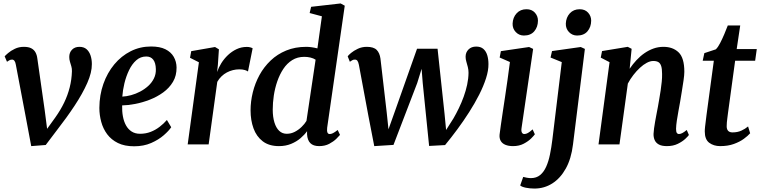

<svg xmlns="http://www.w3.org/2000/svg" viewBox="-20 -837 4407 1113"><path d="M72 -461Q69.5 -476.5 64 -484Q58.5 -491.5 50 -491.5Q40.5 -491.5 33.5 -487.2Q26.5 -483 20.5 -479L7 -510.5Q11.5 -516 26.8 -529.2Q42 -542.5 65.8 -554Q89.5 -565.5 118 -565.5Q145 -565.5 161 -557.2Q177 -549 185.5 -533.8Q194 -518.5 196.5 -497.5L239 -199L259.5 -40.5L223 -48.5L300.5 -156Q331 -199 351.8 -242Q372.5 -285 384 -330.2Q395.5 -375.5 397 -423.5Q397.5 -439 393.5 -452.5Q389.5 -466 385.5 -479.2Q381.5 -492.5 381.5 -507Q381.5 -532.5 397.5 -549Q413.5 -565.5 440.5 -565.5Q466 -565.5 481.8 -551.8Q497.5 -538 505 -515.2Q512.5 -492.5 512.5 -465.5Q513 -417.5 486 -356.2Q459 -295 413 -225.2Q367 -155.5 309 -81L245 3.5L161 10L127 -171Z M972.5 -99.5Q959 -79 929.2 -53Q899.5 -27 856.2 -8Q813 11 757.5 11Q702 11 663.5 -8Q625 -27 601.2 -59Q577.5 -91 566.8 -130.8Q556 -170.5 556 -211.5Q556.5 -286 579.2 -350.5Q602 -415 642.5 -463.8Q683 -512.5 737.5 -540Q792 -567.5 855.5 -567.5Q906.5 -567.5 938.8 -551.5Q971 -535.5 987 -507.8Q1003 -480 1003.5 -446Q1004 -398.5 982.8 -362.8Q961.5 -327 926 -301.2Q890.5 -275.5 848 -259Q805.5 -242.5 763.5 -234.5Q721.5 -226.5 688 -226Q687 -192 692.5 -162.2Q698 -132.5 710.5 -110Q723 -87.5 743.2 -74.5Q763.5 -61.5 792 -61.5Q825 -61.5 853.2 -72.5Q881.5 -83.5 905.2 -101.8Q929 -120 947.5 -141.5ZM828 -509.5Q794.5 -509.5 769.8 -487.5Q745 -465.5 728 -430Q711 -394.5 701.2 -354Q691.5 -313.5 689 -277Q712.5 -278 739.5 -285.2Q766.5 -292.5 792.2 -306Q818 -319.5 839 -338.5Q860 -357.5 872.2 -382.2Q884.5 -407 883.5 -436.5Q882.5 -473 868.2 -491.2Q854 -509.5 828 -509.5Z M1068 0 1133 -476 1081.5 -502 1088.5 -540.5 1226.5 -564.5 1249 -551 1243 -461 1238.5 -419.5Q1247 -445 1263 -470.8Q1279 -496.5 1301.5 -517.8Q1324 -539 1351.5 -552Q1379 -565 1411 -565Q1422 -565 1431 -562.5Q1440 -560 1444.5 -557L1417.5 -422.5Q1413 -426.5 1400 -430.8Q1387 -435 1366.5 -435Q1348.5 -435 1330.2 -430.5Q1312 -426 1295 -417Q1278 -408 1263.8 -394.2Q1249.5 -380.5 1239.5 -362.5L1189.5 0Z M1876.5 -96.5Q1874.5 -78.5 1878 -69.2Q1881.5 -60 1891.5 -60Q1900 -60 1910.5 -65.2Q1921 -70.5 1937.5 -83.5L1951 -55Q1945.5 -48 1929.5 -32.2Q1913.5 -16.5 1888.5 -3.2Q1863.5 10 1830 10Q1796 10 1779 -7.2Q1762 -24.5 1760 -58V-76.5Q1745.5 -56 1722.2 -36Q1699 -16 1667.5 -3Q1636 10 1597 10Q1539.5 10 1503 -18Q1466.5 -46 1449.5 -93Q1432.5 -140 1432.5 -197Q1432.5 -249 1445.5 -301.8Q1458.5 -354.5 1484.2 -401.8Q1510 -449 1548.8 -486Q1587.5 -523 1639.2 -544.2Q1691 -565.5 1755.5 -565.5Q1770.5 -565.5 1787.5 -563Q1804.5 -560.5 1820 -556.5L1846 -742.5L1775 -761.5L1783.5 -797.5L1954.5 -817L1978.5 -804ZM1809.5 -491Q1796.5 -499.5 1779.2 -503.5Q1762 -507.5 1744 -507.5Q1704 -507.5 1673.8 -488.5Q1643.5 -469.5 1622.2 -437.2Q1601 -405 1587.2 -365Q1573.5 -325 1567.2 -282.8Q1561 -240.5 1561 -201.5Q1561 -159 1570.8 -127.2Q1580.5 -95.5 1598.5 -78.5Q1616.5 -61.5 1642 -61.5Q1667 -61.5 1688.8 -72.8Q1710.5 -84 1728.2 -101.2Q1746 -118.5 1756.5 -136Z M2149.5 10 2115.5 -165.5 2060.5 -461Q2057 -478 2051.8 -484.8Q2046.5 -491.5 2038 -491.5Q2028.5 -492 2022 -487.8Q2015.5 -483.5 2008 -479L1995.5 -510.5Q1999.5 -517 2015 -530Q2030.5 -543 2054.2 -554.2Q2078 -565.5 2106 -565.5Q2146 -565.5 2163.5 -547.8Q2181 -530 2185.5 -497L2221.5 -187L2232 -87.5L2273 -202.5L2397.5 -554.5H2516.5L2557 -177L2566 -83.5L2608.5 -150.5Q2624.5 -178 2640 -210Q2655.5 -242 2668 -276.5Q2680.5 -311 2688 -346Q2695.5 -381 2696 -415Q2696 -432 2692 -448Q2688 -464 2683.5 -479Q2679 -494 2679 -508Q2679 -533.5 2695.8 -550.2Q2712.5 -567 2740.5 -567Q2766.5 -567 2782 -553.5Q2797.5 -540 2804.5 -517Q2811.5 -494 2811.5 -465.5Q2812 -429 2797.5 -383.5Q2783 -338 2757.8 -288.2Q2732.5 -238.5 2700 -187.5Q2667.5 -136.5 2631.5 -87.8Q2595.5 -39 2560 4L2467.5 9L2430.5 -356L2424 -438L2398.5 -355.5L2261 3Z M2954 10Q2927.5 10 2909.2 2.2Q2891 -5.5 2882.5 -20.5Q2874 -35.5 2876 -57Q2878.5 -77.5 2883.2 -110.5Q2888 -143.5 2894.2 -185.8Q2900.5 -228 2907.8 -276Q2915 -324 2922.2 -375.2Q2929.5 -426.5 2936 -477.5L2876.5 -503.5L2883.5 -540.5L3047 -564.5L3070.5 -553.5L3003.5 -96Q3000.5 -78 3005.2 -69Q3010 -60 3019.5 -60Q3029 -60 3040 -66Q3051 -72 3067.5 -87L3080.5 -58.5Q3075 -50.5 3058.8 -34.2Q3042.5 -18 3016 -4Q2989.5 10 2954 10ZM3017 -631Q2989 -631 2969.8 -651.2Q2950.5 -671.5 2951.5 -700.5Q2953 -736 2974.8 -759.8Q2996.5 -783.5 3032 -783.5Q3062.5 -783.5 3080.5 -763.8Q3098.5 -744 3098.5 -717Q3098 -680 3077 -655.5Q3056 -631 3017 -631Z M3301.5 1Q3291.5 83 3260 139.8Q3228.5 196.5 3181.8 226.2Q3135 256 3078 256Q3051.5 256 3028.2 251.2Q3005 246.5 2995.5 238L3013 188.5Q3020.5 191 3033.8 193.2Q3047 195.5 3057.5 195.5Q3089.5 195.5 3111 177.8Q3132.5 160 3146.2 129.2Q3160 98.5 3168.2 58Q3176.5 17.5 3182 -28L3236.5 -477L3171.5 -503.5L3180 -541L3346.5 -564.5L3370.5 -553.5ZM3325.5 -631Q3297.5 -631 3278.2 -651.2Q3259 -671.5 3260 -700.5Q3261.5 -736 3283.2 -759.8Q3305 -783.5 3340.5 -783.5Q3371 -783.5 3389 -763.8Q3407 -744 3407 -717Q3406.5 -680 3385.5 -655.5Q3364.5 -631 3325.5 -631Z M3630 -438.5Q3648 -465 3669.5 -488.2Q3691 -511.5 3716 -528.8Q3741 -546 3768.5 -555.8Q3796 -565.5 3826 -565.5Q3880.5 -565.5 3913.8 -533.5Q3947 -501.5 3947 -421Q3947 -402.5 3942.5 -371.5Q3938 -340.5 3932.5 -307.2Q3927 -274 3922.5 -246.5Q3918 -221.5 3912.8 -193Q3907.5 -164.5 3903.5 -137.8Q3899.5 -111 3899 -90.5Q3899 -73 3903.5 -66.5Q3908 -60 3915 -60Q3924 -60 3934.5 -65.2Q3945 -70.5 3961 -83.5L3973.5 -54.5Q3969 -47.5 3952.5 -32Q3936 -16.5 3909 -3.2Q3882 10 3846 10Q3815.5 10 3798.5 0.2Q3781.5 -9.5 3774.8 -25.5Q3768 -41.5 3768.5 -61Q3769 -74.5 3771.5 -93Q3774 -111.5 3777.8 -132.8Q3781.5 -154 3785.8 -176.2Q3790 -198.5 3794 -219Q3797.5 -240 3801.8 -264Q3806 -288 3809.8 -313.2Q3813.5 -338.5 3816 -362.8Q3818.5 -387 3818 -408.5Q3818 -438 3812.8 -454.2Q3807.5 -470.5 3796.5 -477Q3785.5 -483.5 3767 -483.5Q3749.5 -483.5 3729.5 -473Q3709.5 -462.5 3689.8 -444.2Q3670 -426 3651.8 -402.5Q3633.5 -379 3619.5 -352.5L3571 0H3449.5L3513.5 -476.5L3462.5 -503L3470 -541L3619 -565.5L3641.5 -554Z M4200 -181Q4198 -164 4196.2 -151.2Q4194.5 -138.5 4193.5 -127.5Q4192.5 -116.5 4192.5 -105Q4192.5 -87.5 4201 -78.5Q4209.5 -69.5 4226 -69.5Q4255.5 -69.5 4277.8 -79.8Q4300 -90 4316.5 -104L4328.5 -64.5Q4315.5 -49.5 4292 -32.2Q4268.5 -15 4234.2 -2.5Q4200 10 4154.5 10Q4117.5 10 4091.5 -9.2Q4065.5 -28.5 4065.5 -75Q4065.5 -79.5 4065.8 -85.8Q4066 -92 4067.2 -102.5Q4068.5 -113 4070.5 -129.2Q4072.5 -145.5 4075.5 -170L4118 -485H4053.5L4063 -529L4129.5 -551Q4142 -563 4154.5 -587.2Q4167 -611.5 4178.8 -639.2Q4190.5 -667 4199 -689.5H4271L4250.5 -552.5H4367L4357.5 -485H4241.5Z"/></svg>

Font: Merriweather 24pt SemiBold
Style: Italic
Weight: 600
Italic angle: -7.8°
Version: Version 2.101